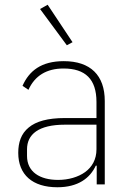

<svg xmlns="http://www.w3.org/2000/svg" viewBox="-20 -778 562 810"><path d="M149 -740 181 -758 286 -600 262 -587ZM249 -520C154 -520 103 -479 75 -416L100 -399C127 -459 177 -489 248 -489C340 -489 387 -444 387 -348V-280H254C181 -280 132 -266 101 -240C69 -214 57 -177 57 -133C57 -41 117 12 222 12C310 12 360 -27 384 -79H388V0H422V-352C422 -460 362 -520 249 -520ZM387 -148C387 -105 368 -73 339 -52C310 -31 269 -19 225 -19C148 -19 94 -53 94 -120V-148C94 -211 142 -252 254 -252H387V-148Z"/></svg>

Font: Plexus Sans ExtraLight
Style: Regular
Weight: 250
Version: Version 2.001;PS 002.001;hotconv 1.0.70;makeotf.lib2.5.58329